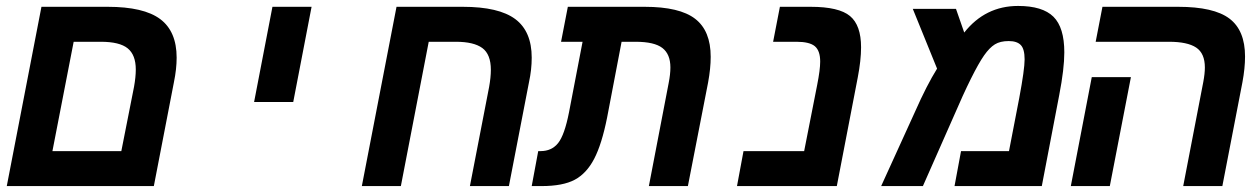

<svg xmlns="http://www.w3.org/2000/svg" viewBox="-20 -629 4241 649"><path d="M500 0H2.9L120.1 -606H344.2Q465.8 -606 521.5 -564.5Q577.1 -522.9 577.1 -434.1Q577.1 -396 567.9 -351.1ZM229 -487.8 157.2 -118.2H390.1L433.1 -335.9Q439 -368.7 439 -394Q439 -443.4 411.6 -465.6Q384.3 -487.8 320.8 -487.8Z M900.9 -606H1033.2L971.2 -284.2H838.9Z M1639.2 -393.1Q1639.2 -445.3 1610.4 -466.6Q1581.5 -487.8 1521 -487.8H1429.2L1335 0H1203.1L1320.3 -606H1544.4Q1666 -606 1721.7 -564.5Q1777.3 -522.9 1777.3 -434.1Q1777.3 -393.6 1768.1 -351.1L1700.2 0H1568.4L1633.3 -335Q1639.2 -367.7 1639.2 -393.1Z M1949.2 -487.8H1876.5L1899.4 -606H2159.2Q2277.3 -606 2329.8 -565.4Q2382.3 -524.9 2382.3 -437Q2382.3 -397.9 2373.5 -350.1L2305.2 0H2173.3L2240.2 -348.1Q2246.1 -377.9 2246.1 -400.9Q2246.1 -445.8 2219 -466.8Q2191.9 -487.8 2128.4 -487.8H2081.1L2032.2 -231.9Q2014.2 -141.6 1988.5 -92.3Q1962.9 -43 1922.9 -21.5Q1882.8 0 1810.1 0H1777.3L1799.3 -118.2H1807.1Q1844.7 -118.2 1866.5 -145.3Q1888.2 -172.4 1903.3 -249Z M2808.6 0H2471.2L2493.2 -118.2H2698.2L2742.2 -341.8Q2752.4 -393.1 2752.4 -420.9Q2752.4 -457.5 2734.4 -472.7Q2716.3 -487.8 2672.4 -487.8H2593.3L2616.2 -606H2720.2Q2815.9 -606 2853.3 -574.7Q2890.6 -543.5 2890.6 -469.2Q2890.6 -425.3 2879.4 -367.2Z M3421.4 -608.9Q3503.9 -608.9 3540.8 -572.5Q3577.6 -536.1 3577.6 -452.1Q3577.6 -396.5 3560.5 -308.1L3501.5 0H3206.5L3228.5 -118.2H3390.6L3425.3 -297.9Q3443.4 -394.5 3443.4 -428.2Q3443.4 -463.4 3430.4 -476.8Q3417.5 -490.2 3389.6 -490.2Q3360.8 -490.2 3342.8 -479Q3324.7 -467.8 3306.4 -441.7Q3288.1 -415.5 3261.7 -362.5Q3235.4 -309.6 3204.6 -237.8L3099.6 0H2958.5L3073.7 -252.9Q3112.3 -340.3 3147.5 -397L3065.4 -599.1H3211.4L3239.3 -519Q3310.5 -608.9 3421.4 -608.9Z M3731.4 0H3599.6L3670.4 -368.2H3802.7ZM4111.8 0H3979.5L4047.4 -352.1Q4052.7 -380.4 4052.7 -400.9Q4052.7 -448.7 4023.2 -468.3Q3993.7 -487.8 3931.6 -487.8H3683.6L3706.5 -606H3962.4Q4083 -606 4135.7 -566.2Q4188.5 -526.4 4188.5 -438Q4188.5 -398.4 4179.7 -351.1Z"/></svg>

Font: Liberation Mono
Style: Bold Italic
Weight: 700
Italic angle: -12°
Monospace: yes
Designer: Steve Matteson
Foundry: Ascender Corporation
Version: Version 2.1.5